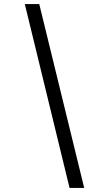

<svg xmlns="http://www.w3.org/2000/svg" viewBox="-20 -720 444 944"><path d="M394 204H322L102 -700H173Z"/></svg>

Font: Red Hat Display
Style: Italic
Weight: 300
Italic angle: -12°
Designer: Pentagram, MCKL
Foundry: Pentagram, MCKL
Version: Version 1.023